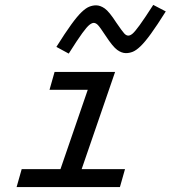

<svg xmlns="http://www.w3.org/2000/svg" viewBox="-20 -756 690 776"><path d="M359.5 -465.3H445.2L285.1 0H199.5ZM200.6 -465.3H406.2L385.7 -393H180.1ZM67.6 -72.3H485.2L464.7 0H47.1ZM406.9 -611.5Q384.3 -646 375.8 -654.8Q367.2 -663.5 358.8 -663.5Q351.8 -663.5 341.5 -655.6Q331.3 -647.7 312.4 -621.8Q293.4 -595.8 257.8 -539.4L207.9 -566.5Q243.2 -622.8 267.7 -656.5Q292.1 -690.2 309.4 -706.7Q326.7 -723.3 340.5 -728.8Q354.3 -734.4 368.3 -734.4Q385.3 -734.4 403.3 -721.8Q421.3 -709.2 450.3 -664.2Q473.6 -630.3 481.8 -621.2Q490 -612.1 498.4 -612.1Q506.5 -612.1 515.8 -620Q525.2 -627.9 544.5 -654.4Q563.8 -680.9 599.4 -736.2L650 -709.8Q614.7 -653.5 590.2 -619.8Q565.8 -586.1 548.1 -569.2Q530.5 -552.3 516.7 -546.8Q502.9 -541.3 488.9 -541.3Q471.9 -541.3 453.9 -554.2Q435.9 -567.1 406.9 -611.5Z"/></svg>

Font: Intel One Mono Light
Style: Italic
Weight: 300
Italic angle: -16°
Monospace: yes
Designer: Fred Shallcrass
Foundry: Frere-Jones Type LLC
Version: Version 1.004